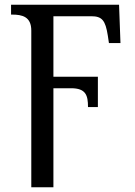

<svg xmlns="http://www.w3.org/2000/svg" viewBox="-20 -556 572 816"><path d="M113 -426V240H207V-181H282C345 -181 354 -151 354 -101H396V-230H207V-487H368C414 -487 428 -469 438 -406L443 -373H492L486 -536H27V-494H31C75 -494 113 -485 113 -426Z"/></svg>

Font: Noto Serif
Style: Regular
Weight: 400
Designer: Monotype Design Team
Foundry: Monotype Imaging Inc.
Version: Version 2.015